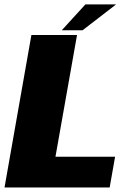

<svg xmlns="http://www.w3.org/2000/svg" viewBox="-31 -830 598 850"><path d="M-11 0H454.5L478.5 -136H214.5L310 -675H108ZM242.5 -696H334.5L483 -810.5H347Z"/></svg>

Font: Anybody Thin ExtraBold
Style: Italic
Weight: 800
Italic angle: -10°
Version: Version 1.113;gftools[0.9.25]